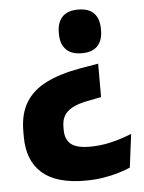

<svg xmlns="http://www.w3.org/2000/svg" viewBox="-50 -545 562 747"><g transform="rotate(-5 231.0 -171.0)"><path d="M342.5 -288V-157.5L294 -148Q253 -140.5 229.5 -127.8Q206 -115 196.2 -97.2Q186.5 -79.5 186.5 -55V-42.5Q186.5 -6 208.5 12.5Q230.5 31 283 31Q325.5 31 366.8 21Q408 11 446.5 -4.5L430 125.5Q411 134 383.8 142.2Q356.5 150.5 323.2 155.8Q290 161 252 161Q140 161 84.8 112Q29.5 63 29.5 -30V-50.5Q29.5 -119 57 -163.8Q84.5 -208.5 138.2 -235.2Q192 -262 272 -276ZM283 -504.5Q325 -504.5 345 -482.8Q365 -461 365 -422V-416.5Q365 -378 345 -356Q325 -334 283 -334Q241.5 -334 221 -356Q200.5 -378 200.5 -416.5V-422Q200.5 -461 221 -482.8Q241.5 -504.5 283 -504.5Z"/></g></svg>

Font: Anek Bangla Medium
Style: Bold
Weight: 700
Version: Version 1.003